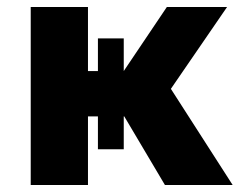

<svg xmlns="http://www.w3.org/2000/svg" viewBox="-20 -530 698 550"><path d="M68 0V-510H232V-326.5H260.5V-420H334.5V-326.5L458 -510H630.5L469.5 -275.5L646.5 0H452.5L336 -196.5H334.5V-102.5H260.5V-196.5H232V0Z"/></svg>

Font: Geologica
Style: Bold
Weight: 700
Designer: Sindre Bremnes, Frode Helland
Foundry: Monokrom Skriftforlag AS
Version: Version 1.010; ttfautohint (v1.8.4.7-5d5b);gftools[0.9.28]